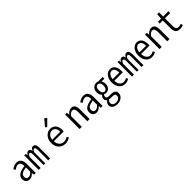

<svg xmlns="http://www.w3.org/2000/svg" viewBox="457 -2846 5072 5072"><g transform="rotate(-45 2993.0 -309.5)"><path d="M201.2 12.7Q137.7 12.7 98.6 -25.9Q59.6 -64.5 59.6 -135.7Q59.6 -223.6 130.4 -271.5Q201.2 -319.3 350.6 -340.8Q350.6 -404.3 326.2 -445.8Q301.8 -487.3 248 -487.3Q191.4 -487.3 114.3 -429.7L81.1 -486.3Q171.9 -552.7 261.7 -552.7Q344.7 -552.7 387.7 -496.1Q430.7 -439.5 430.7 -341.8V0H365.2L357.4 -67.4H353.5Q281.2 12.7 201.2 12.7ZM223.6 -52.7Q284.2 -52.7 350.6 -127V-286.1Q234.4 -268.6 187 -234.9Q139.6 -201.2 139.6 -142.6Q139.6 -95.7 162.6 -74.2Q185.5 -52.7 223.6 -52.7Z M543 0V-541H600.6L607.4 -473.6H611.3Q643.6 -552.7 708 -552.7Q769.5 -552.7 784.2 -467.8Q814.5 -552.7 879.9 -552.7Q922.9 -552.7 946.3 -515.6Q969.7 -478.5 969.7 -408.2V0H899.4V-394.5Q899.4 -483.4 852.5 -483.4Q813.5 -483.4 788.1 -404.3V0H725.6V-394.5Q725.6 -483.4 682.6 -483.4Q644.5 -483.4 615.2 -404.3V0Z M1534.2 12.7Q1424.8 12.7 1351.6 -63.5Q1278.3 -139.6 1278.3 -268.6Q1278.3 -395.5 1350.1 -474.6Q1421.9 -553.7 1519.5 -553.7Q1620.1 -553.7 1676.3 -486.3Q1732.4 -418.9 1732.4 -300.8Q1732.4 -268.6 1728.5 -252H1359.4Q1363.3 -161.1 1413.6 -106.4Q1463.9 -51.8 1544.9 -51.8Q1617.2 -51.8 1681.6 -95.7L1711.9 -42Q1627 12.7 1534.2 12.7ZM1358.4 -310.5H1660.2Q1660.2 -396.5 1623.5 -442.4Q1586.9 -488.3 1520.5 -488.3Q1458 -488.3 1412.1 -440.4Q1366.2 -392.6 1358.4 -310.5ZM1500 -638.7 1458 -679.7 1613.3 -863.3 1670.9 -808.6Z M2070.3 0V-541H2135.7L2142.6 -463.9H2147.5Q2224.6 -552.7 2303.7 -552.7Q2376 -552.7 2409.2 -504.4Q2442.4 -456.1 2442.4 -356.4V0H2360.4V-346.7Q2360.4 -418 2341.3 -450.7Q2322.3 -483.4 2276.4 -483.4Q2217.8 -483.4 2152.3 -398.4V0Z M2701.2 12.7Q2637.7 12.7 2598.6 -25.9Q2559.6 -64.5 2559.6 -135.7Q2559.6 -223.6 2630.4 -271.5Q2701.2 -319.3 2850.6 -340.8Q2850.6 -404.3 2826.2 -445.8Q2801.8 -487.3 2748 -487.3Q2691.4 -487.3 2614.3 -429.7L2581.1 -486.3Q2671.9 -552.7 2761.7 -552.7Q2844.7 -552.7 2887.7 -496.1Q2930.7 -439.5 2930.7 -341.8V0H2865.2L2857.4 -67.4H2853.5Q2781.2 12.7 2701.2 12.7ZM2723.6 -52.7Q2784.2 -52.7 2850.6 -127V-286.1Q2734.4 -268.6 2687 -234.9Q2639.6 -201.2 2639.6 -142.6Q2639.6 -95.7 2662.6 -74.2Q2685.5 -52.7 2723.6 -52.7Z M3245.1 244.1Q3159.2 244.1 3106 206.1Q3052.7 168 3052.7 101.6Q3052.7 30.3 3122.1 -22.5V-26.4Q3076.2 -55.7 3076.2 -114.3Q3076.2 -179.7 3129.9 -216.8V-220.7Q3073.2 -272.5 3073.2 -364.3Q3073.2 -452.1 3122.1 -502.4Q3170.9 -552.7 3240.2 -552.7Q3277.3 -552.7 3300.8 -541H3472.7V-476.6H3366.2Q3402.3 -425.8 3402.3 -360.4Q3402.3 -276.4 3356.4 -225.6Q3310.5 -174.8 3244.1 -174.8Q3210.9 -174.8 3175.8 -193.4Q3146.5 -164.1 3146.5 -127.9Q3146.5 -65.4 3236.3 -65.4H3301.8Q3388.7 -65.4 3430.7 -34.7Q3472.7 -3.9 3472.7 61.5Q3472.7 136.7 3409.7 190.4Q3346.7 244.1 3245.1 244.1ZM3240.2 -231.4Q3278.3 -231.4 3303.7 -266.1Q3329.1 -300.8 3329.1 -364.3Q3329.1 -427.7 3304.2 -461.4Q3279.3 -495.1 3240.2 -495.1Q3202.1 -495.1 3177.2 -461.4Q3152.3 -427.7 3152.3 -364.3Q3152.3 -300.8 3177.7 -266.1Q3203.1 -231.4 3240.2 -231.4ZM3252 188.5Q3314.5 188.5 3353.5 153.8Q3392.6 119.1 3392.6 75.2Q3392.6 36.1 3366.7 19.5Q3340.8 2.9 3287.1 2.9H3238.3Q3205.1 2.9 3173.8 -3.9Q3126 36.1 3126 90.8Q3126 134.8 3159.7 161.6Q3193.4 188.5 3252 188.5Z M3767.6 11.7Q3668.9 11.7 3603.5 -64Q3538.1 -139.6 3538.1 -269.5Q3538.1 -396.5 3601.6 -474.6Q3665 -552.7 3752 -552.7Q3839.8 -552.7 3889.2 -485.8Q3938.5 -418.9 3938.5 -300.8Q3938.5 -277.3 3934.6 -252H3620.1Q3622.1 -161.1 3664.6 -106.9Q3707 -52.7 3777.3 -52.7Q3835.9 -52.7 3887.7 -85.9L3916 -32.2Q3848.6 11.7 3767.6 11.7ZM3619.1 -313.5H3866.2Q3866.2 -399.4 3836.4 -443.8Q3806.6 -488.3 3752.9 -488.3Q3701.2 -488.3 3663.1 -441.4Q3625 -394.5 3619.1 -313.5Z M4029.3 0V-541H4086.9L4093.8 -473.6H4097.7Q4129.9 -552.7 4194.3 -552.7Q4255.9 -552.7 4270.5 -467.8Q4300.8 -552.7 4366.2 -552.7Q4409.2 -552.7 4432.6 -515.6Q4456.1 -478.5 4456.1 -408.2V0H4385.7V-394.5Q4385.7 -483.4 4338.9 -483.4Q4299.8 -483.4 4274.4 -404.3V0H4211.9V-394.5Q4211.9 -483.4 4168.9 -483.4Q4130.9 -483.4 4101.6 -404.3V0Z M4767.6 11.7Q4668.9 11.7 4603.5 -64Q4538.1 -139.6 4538.1 -269.5Q4538.1 -396.5 4601.6 -474.6Q4665 -552.7 4752 -552.7Q4839.8 -552.7 4889.2 -485.8Q4938.5 -418.9 4938.5 -300.8Q4938.5 -277.3 4934.6 -252H4620.1Q4622.1 -161.1 4664.6 -106.9Q4707 -52.7 4777.3 -52.7Q4835.9 -52.7 4887.7 -85.9L4916 -32.2Q4848.6 11.7 4767.6 11.7ZM4619.1 -313.5H4866.2Q4866.2 -399.4 4836.4 -443.8Q4806.6 -488.3 4752.9 -488.3Q4701.2 -488.3 4663.1 -441.4Q4625 -394.5 4619.1 -313.5Z M5056.6 0V-541H5122.1L5128.9 -463.9H5133.8Q5210.9 -552.7 5290 -552.7Q5362.3 -552.7 5395.5 -504.4Q5428.7 -456.1 5428.7 -356.4V0H5346.7V-346.7Q5346.7 -418 5327.6 -450.7Q5308.6 -483.4 5262.7 -483.4Q5204.1 -483.4 5138.7 -398.4V0Z M5818.4 11.7Q5728.5 11.7 5689.9 -38.1Q5651.4 -87.9 5651.4 -182.6V-473.6H5537.1V-536.1L5654.3 -541L5664.1 -694.3H5732.4V-541H5927.7V-473.6H5732.4V-180.7Q5732.4 -117.2 5755.9 -85.4Q5779.3 -53.7 5835 -53.7Q5878.9 -53.7 5924.8 -75.2L5941.4 -14.6Q5878.9 11.7 5818.4 11.7Z"/></g></svg>

Font: Gen Shin Gothic Monospace Normal
Style: Regular
Weight: 350
Designer: [Source Han Sans]
Ryoko NISHIZUKA  (kana & ideographs); Paul D. Hunt (Latin, Greek & Cyrillic); Wenlong ZHANG  (bopomofo
Version: Version 1.002.20150607